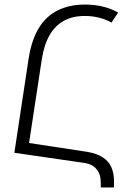

<svg xmlns="http://www.w3.org/2000/svg" viewBox="-20 -744 572 842"><path d="M469 -645Q444 -659 414.5 -666.5Q385 -674 352 -674Q298 -674 259.5 -652.5Q221 -631 197 -589Q173 -547 163 -482L100 -68L43 -74L106 -490Q119 -570 150.5 -621.5Q182 -673 233 -698.5Q284 -724 353 -724Q393 -724 429.5 -715.5Q466 -707 498 -689ZM43 -74 74 -122 363 -78Q404 -71 430 -54.5Q456 -38 468 -11.5Q480 15 480 51V78H422V58Q422 20 403.5 -2Q385 -24 353 -29Z"/></svg>

Font: Noto Sans Armenian Light
Style: Regular
Weight: 300
Designer: Monotype Design Team
Foundry: Monotype Imaging Inc.
Version: Version 2.007